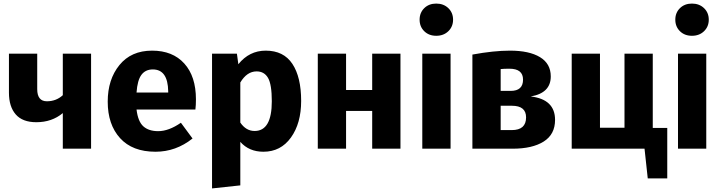

<svg xmlns="http://www.w3.org/2000/svg" viewBox="-20 -831 4028 1073"><path d="M331 -531H489V0H331V-199Q270 -148 183 -148Q106 -148 68 -191.5Q30 -235 30 -313V-531H188V-333Q188 -265 242 -265Q294 -265 331 -299Z M1075 -276Q1075 -243 1072 -219H743Q751 -152 781 -125Q811 -98 864 -98Q923 -98 991 -145L1056 -57Q963 17 849 17Q720 17 651 -59Q582 -135 582 -263Q582 -387 647.5 -467.5Q713 -548 830 -548Q945 -548 1010 -476Q1075 -404 1075 -276ZM920 -314V-321Q918 -443 834 -443Q793 -443 770.5 -413Q748 -383 743 -314Z M1465 -548Q1565 -548 1614 -474Q1663 -400 1663 -267Q1663 -142 1606 -62.5Q1549 17 1452 17Q1372 17 1323 -38V205L1165 222V-531H1304L1312 -472Q1373 -548 1465 -548ZM1403 -99Q1499 -99 1499 -265Q1499 -359 1478 -395.5Q1457 -432 1414 -432Q1360 -432 1323 -370V-146Q1355 -99 1403 -99Z M2060 0V-211H1914V0H1756V-531H1914V-328H2060V-531H2218V0Z M2351 -785.5Q2377 -811 2418 -811Q2459 -811 2485.5 -785.5Q2512 -760 2512 -721Q2512 -682 2485.5 -656.5Q2459 -631 2418 -631Q2377 -631 2351 -656.5Q2325 -682 2325 -721Q2325 -760 2351 -785.5ZM2498 -531V0H2340V-531Z M2946 -292Q3082 -276 3082 -161Q3082 -80 3018.5 -40Q2955 0 2845 0H2620V-526Q2739 -548 2830 -548Q2938 -548 2998 -511.5Q3058 -475 3058 -404Q3058 -311 2946 -292ZM2827 -447Q2796 -447 2778 -445V-323H2834Q2903 -323 2903 -386Q2903 -447 2827 -447ZM2840 -104Q2920 -104 2920 -175Q2920 -240 2841 -240H2778V-104Z M3628 -116H3709V166H3600L3582 0H3175V-531H3333V-117H3470V-531H3628Z M3780 -785.5Q3806 -811 3847 -811Q3888 -811 3914.5 -785.5Q3941 -760 3941 -721Q3941 -682 3914.5 -656.5Q3888 -631 3847 -631Q3806 -631 3780 -656.5Q3754 -682 3754 -721Q3754 -760 3780 -785.5ZM3927 -531V0H3769V-531Z"/></svg>

Font: FiraGO
Style: Bold
Weight: 700
Designer: bBox Type
Foundry: bBox Type GmbH
Version: Version 1.001;PS 001.001;hotconv 1.0.88;makeotf.lib2.5.64775